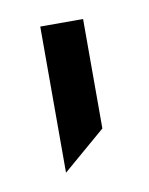

<svg xmlns="http://www.w3.org/2000/svg" viewBox="-42 -127 234 302"><g transform="rotate(-10 74.5 23.5)"><path d="M41 -92.8H109.4V82L41 140.6Z"/></g></svg>

Font: Altinn-DIN Condensed
Style: Regular
Weight: 400
Width: 3
Designer: Charles Nix
Foundry: Altinn
Version: Version 2.00